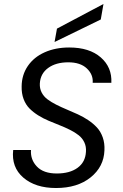

<svg xmlns="http://www.w3.org/2000/svg" viewBox="-20 -947 622 974"><path d="M509.8 -184.1Q506.8 -101.1 439.7 -47.1Q372.6 6.8 264.2 6.8Q159.7 6.8 98.4 -45.9Q37.1 -98.6 46.9 -186H137.2Q133.8 -137.2 167.2 -102.1Q200.7 -66.9 268.1 -66.9Q334 -66.9 373.5 -95.7Q413.1 -124.5 416 -176.8Q418 -203.6 407.7 -225.1Q397.5 -246.6 378.7 -261.2Q359.9 -275.9 335 -288.3Q310.1 -300.8 282.2 -311.8Q254.4 -322.8 226.6 -334.5Q198.7 -346.2 173.8 -361.8Q148.9 -377.4 129.6 -396.7Q110.4 -416 99.6 -444.8Q88.9 -473.6 89.8 -508.8Q90.3 -566.9 121.1 -612.1Q151.9 -657.2 206.5 -681.6Q261.2 -706.1 331.1 -706.1Q433.6 -706.1 491.2 -655.8Q548.8 -605.5 544.9 -526.9H450.2Q453.6 -568.4 420.7 -599.6Q387.7 -630.9 326.2 -630.9Q263.7 -630.9 224.4 -602.3Q185.1 -573.7 182.1 -523.9Q180.7 -498.5 191.2 -478Q201.7 -457.5 220.9 -443.1Q240.2 -428.7 265.4 -416Q290.5 -403.3 318.6 -391.6Q346.7 -379.9 374.5 -367.2Q402.3 -354.5 427.5 -337.6Q452.6 -320.8 471.7 -300.3Q490.7 -279.8 501.2 -250Q511.7 -220.2 509.8 -184.1ZM269 -801.8 504.9 -926.8 491.2 -848.1 256.8 -733.9Z"/></svg>

Font: Poppins
Style: Italic
Weight: 400
Italic angle: -10°
Designer: Ninad Kale (Devanagari), Jonny Pinhorn (Latin)
Foundry: Indian Type Foundry
Version: Version 3.200;PS 1.000;hotconv 16.6.54;makeotf.lib2.5.65590